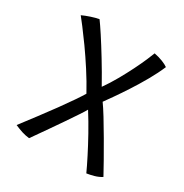

<svg xmlns="http://www.w3.org/2000/svg" viewBox="-159 -791 891 930"><g transform="rotate(30 287.0 -326.5)"><path d="M258 -322Q229 -375 196 -426Q163 -477 131.8 -520.8Q100.5 -564.5 77 -595.2Q53.5 -626 44 -637.5Q62 -646 88.2 -654.8Q114.5 -663.5 132.5 -666.5Q147 -647 174 -605.8Q201 -564.5 235.2 -508.5Q269.5 -452.5 305.5 -388Q331 -424 354.2 -465Q377.5 -506 396.8 -544.8Q416 -583.5 428.8 -613.2Q441.5 -643 446.5 -656.5Q472.5 -651.5 494 -643Q515.5 -634.5 527 -626Q509.5 -584.5 483.2 -538.2Q457 -492 429 -449Q401 -406 378.2 -373.5Q355.5 -341 345.5 -327.5Q360.5 -307 385.5 -266.5Q410.5 -226 438.2 -178.2Q466 -130.5 491 -86.2Q516 -42 531 -14Q513.5 -2.5 490.8 3.8Q468 10 450.5 12.5Q436 -19.5 413.2 -64.2Q390.5 -109 362.5 -159.5Q334.5 -210 303.5 -259Q298 -248.5 279 -219.8Q260 -191 235 -154.5Q210 -118 185.5 -82.8Q161 -47.5 144 -23.5Q127 0.5 125 3.5Q103 1 83.5 -5.2Q64 -11.5 41 -21.5Q73.5 -64 107.5 -109Q141.5 -154 172 -196Q202.5 -238 225 -271Q247.5 -304 258 -322Z"/></g></svg>

Font: Grandstander Light
Style: Regular
Weight: 300
Designer: Tyler Finck
Foundry: Etcetera Type Co
Version: Version 1.200; ttfautohint (v1.8.3)